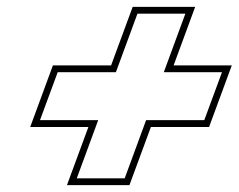

<svg xmlns="http://www.w3.org/2000/svg" viewBox="-20 -641 697 561"><path d="M406.9 -290 370.1 -190 344.3 -120H204.3L230.1 -190L266.9 -290H166.9H96.9L148.6 -430H218.6H318.6L355.8 -531L381.6 -601H521.6L495.8 -531L458.6 -430H558.6H628.6L576.9 -290H506.9ZM420.9 -270H590.9L657.3 -450H487.3L550.3 -621H367.7L304.6 -450H134.6L68.3 -270H238.3L175.6 -100H358.2Z"/></svg>

Font: Nordica Plus
Style: NordicaClassicRgOblOl
Weight: 500
Version: Version 1.01